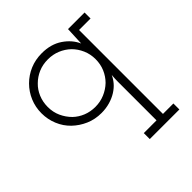

<svg xmlns="http://www.w3.org/2000/svg" viewBox="-173 -508 885 885"><g transform="rotate(-45 269.5 -66.0)"><path d="M497 250H304V211H387V-42Q387 -52 387.5 -62Q388 -72 389 -83Q381 -65 367.5 -49Q354 -33 333.5 -20Q313 -7 287 0.5Q261 8 232 8Q190 8 154.5 -7.5Q119 -23 92 -49Q65 -75 50 -111Q35 -147 35 -187Q35 -227 50 -262.5Q65 -298 92 -325Q119 -352 154.5 -367Q190 -382 232 -382Q291 -382 332.5 -354Q374 -326 392 -285Q393 -306 394 -329Q395 -352 396 -375H504V-336H429V211H497ZM232 -342Q198 -342 170 -330Q142 -318 121 -297Q100 -277 88 -248.5Q76 -220 76 -187Q76 -153 89 -124.5Q102 -96 124 -74Q145 -54 172.5 -43Q200 -32 232 -32Q264 -32 292.5 -44Q321 -56 343 -77Q364 -98 376 -126Q388 -154 388 -187Q388 -220 375.5 -248.5Q363 -277 342 -298Q320 -319 292 -330.5Q264 -342 232 -342Z"/></g></svg>

Font: Josefin Slab
Style: Regular
Weight: 400
Designer: Santiago Orozco
Foundry: Typemade
Version: Version 2.000